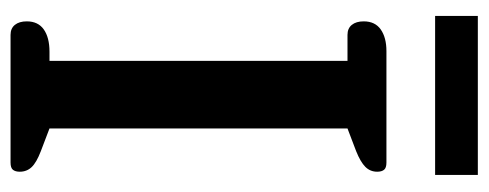

<svg xmlns="http://www.w3.org/2000/svg" viewBox="-294 -610 904 355"><g transform="rotate(90 157.5 -432.0)"><path d="M303 -785H9V-864H303ZM44 0Q32 0 25.5 -8Q19 -16 19 -30Q19 -51 34 -61.5Q49 -72 75 -72H92V-623H44Q32 -623 25.5 -631Q19 -639 19 -653Q19 -674 34 -684.5Q49 -695 74 -695H280Q290 -695 293.5 -690.5Q297 -686 297 -678Q297 -665 288 -656Q279 -647 259 -639L217 -623V-72L259 -56Q280 -48 288.5 -39Q297 -30 297 -17Q297 -9 293.5 -4.5Q290 0 280 0Z"/></g></svg>

Font: Maitree Semibold
Style: Regular
Weight: 600
Designer: CadsonDemak Team
Foundry: CadsonDemak
Version: Version 1.010